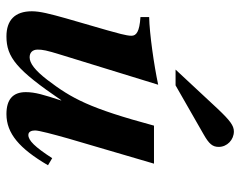

<svg xmlns="http://www.w3.org/2000/svg" viewBox="-95 -642 746 596"><g transform="rotate(90 278.0 -344.0)"><path d="M471 -133C436 -79 416 -59 399 -59C388 -59 385 -70 385 -80C385 -92 397 -137 410 -183L488 -449H370C316 -249 286 -194 228 -118C198 -79 176 -63 158 -63C144 -63 134 -71 134 -88C134 -103 136 -115 150 -160L243 -462C182 -449 84 -435 33 -434V-407C79 -404 91 -394 91 -379C91 -363 82 -333 74 -304L37 -176C23 -126 15 -95 15 -70C15 -17 43 9 93 9C158 9 197 -23 291 -161H292C274 -106 266 -80 266 -51C266 -10 290 9 334 9C394 9 441 -31 493 -120ZM196 -516H245L397 -603C427 -620 436 -631 436 -650C436 -676 414 -697 388 -697C370 -697 354 -685 318 -647Z"/></g></svg>

Font: STIXGeneral
Style: Bold Italic
Weight: 700
Italic angle: -16.33°
Designer: MicroPress Inc., with final additions and corrections provided by Coen Hoffman, Elsevier (retired)
Version: Version 1.1.0